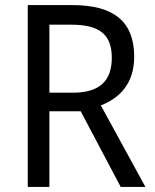

<svg xmlns="http://www.w3.org/2000/svg" viewBox="-20 -827 607 754"><path d="M264 -807H89V-93H174V-390H297L454 -93H551L376 -413C447 -441 507 -496 507 -604C507 -740 430 -807 264 -807ZM260 -730C368 -730 419 -694 419 -600C419 -510 372 -463 266 -463H174V-730Z"/></svg>

Font: Noto Sans Kannada UI SemiCondensed SemiBold
Style: Regular
Weight: 600
Width: 4
Designer: Jelle Bosma - Monotype Design Team
Foundry: Monotype Imaging Inc.
Version: Version 2.006